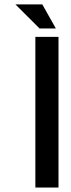

<svg xmlns="http://www.w3.org/2000/svg" viewBox="-20 -834 317 854"><path d="M240.2 -669.9H137.3V0H240.2ZM168.2 -814.3H48.8L156 -707.3H228.5Z"/></svg>

Font: SaysetthaMai Thin
Style: Regular
Weight: 100
Designer: John M. Durdin
Foundry: Lao Script for Windows
Version: Version 1.101